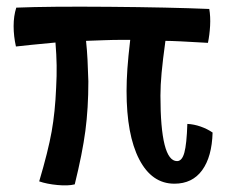

<svg xmlns="http://www.w3.org/2000/svg" viewBox="-20 -562 687 578"><path d="M246 -317Q246 -236 237 -168Q228 -100 205 -7Q185 -2 153 -5Q121 -8 98 -16Q125 -107 135.5 -166Q146 -225 149 -298Q151 -334 150.5 -365.5Q150 -397 147 -434Q101 -430 74.5 -427Q48 -424 28 -422Q21 -453 21 -483.5Q21 -514 29 -539Q127 -543 309 -541.5Q491 -540 610 -535Q614 -512 612.5 -484.5Q611 -457 606 -433Q556 -436 524 -437.5Q492 -439 478 -439Q470 -381 466.5 -343Q463 -305 463 -274Q463 -176 475.5 -126.5Q488 -77 513 -77Q528 -77 535 -102.5Q542 -128 544 -189Q564 -188 584 -181Q604 -174 620 -163Q618 -90 588.5 -49.5Q559 -9 505 -9Q437 -9 399 -82.5Q361 -156 361 -288Q361 -319 363.5 -355Q366 -391 372 -442Q365 -442 358.5 -442Q352 -442 345 -442Q321 -442 294 -441Q267 -440 239 -439Q242 -412 243.5 -381.5Q245 -351 246 -317Z"/></svg>

Font: Atma Medium
Style: Regular
Weight: 500
Designer: Gregori Vincens, Jeremie Hornus, Riccardo Olocco, Yoann Minet.
Foundry: black foundry
Version: Version 1.101;PS 1.100;hotconv 1.0.86;makeotf.lib2.5.63406